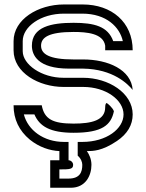

<svg xmlns="http://www.w3.org/2000/svg" viewBox="-20 -687 665 873"><path d="M358.3 -333.3H268.8C168.3 -333.3 83.3 -394.1 83.3 -454.2V-500C83.3 -565.7 165 -625 270.8 -625H354.2C464.5 -625 524.7 -563.1 538.5 -500H494.8C470.7 -567.1 408.8 -583.3 314.6 -583.3C212.5 -583.3 125 -564.9 125 -479.2C125 -437.5 150.9 -375 293.8 -375H358.3C494.2 -372.9 561.3 -305.2 583.3 -278.1C576.9 -370.6 470.6 -416.7 358.3 -416.7H314.6C202.5 -416.7 166.7 -441.7 166.7 -479.2C166.7 -516.7 201.1 -541.7 314.6 -541.7C374.3 -541.7 449.4 -535.5 458.3 -479.2V-458.3H583.3C583.3 -586.5 487.3 -666.7 356.2 -666.7H270.8C152.6 -666.7 41.7 -598.6 41.7 -500V-458.3C41.7 -356 156.9 -291.7 268.8 -291.7H358.3C461.3 -291.7 541.7 -232.6 541.7 -166.7C541.7 -101.8 464.8 -41.7 354.2 -41.7H333.3V20.8C347.9 33.3 354.2 50 354.2 62.5C354.2 94.8 343.8 125 291.7 125H250V83.3C297.9 83.3 312.5 82.3 312.5 62.5C312.5 51 302.1 41.7 291.7 41.7V-41.7H270.8C178 -41.7 106.9 -95.4 88.5 -166.7H136.5C159.6 -112.7 207.7 -83.3 314.6 -83.3C445.7 -83.3 485.1 -119 497.9 -181.2C492.7 -196.9 469.4 -217.1 464.6 -218.8C460.4 -216.7 458.3 -209.4 458.3 -199C458.3 -139.8 397.1 -125 314.6 -125C220 -125 181.5 -145.1 169.8 -208.3H41.7C41.7 -144.8 66.7 -92.7 115.6 -52.1C158.3 -17.7 206.3 -2.1 250 0V41.7H208.3V166.7H302.1C368.8 166.7 395.8 111.5 395.8 62.5C395.8 36.5 385.4 14.6 375 0C402.1 0 443.8 0 511.5 -45.8C559.4 -78.1 583.3 -118.8 583.3 -166.7C583.3 -264.4 472.4 -333.3 358.3 -333.3Z"/></svg>

Font: Sportrop
Style: Regular
Weight: 500
Version: Version 0.9